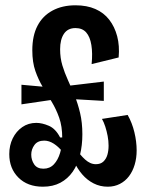

<svg xmlns="http://www.w3.org/2000/svg" viewBox="-20 -692 552 725"><path d="M142 13Q84 13 49.5 -21.5Q15 -56 15 -110Q15 -143 28 -169.5Q41 -196 64 -212Q87 -228 117 -228Q139 -228 164.5 -217Q190 -206 207 -173H219L218 -117Q201 -138 183 -149.5Q165 -161 147 -161Q122 -161 110 -144.5Q98 -128 98 -108Q98 -88 109 -71.5Q120 -55 144 -55Q168 -55 183.5 -71.5Q199 -88 207 -115Q215 -142 215 -171Q215 -215 203.5 -247.5Q192 -280 175 -308Q158 -336 141.5 -363.5Q125 -391 113.5 -424Q102 -457 102 -502Q102 -557 121.5 -594.5Q141 -632 178 -652Q215 -672 265 -672Q308 -672 340 -658Q372 -644 392.5 -617.5Q413 -591 422.5 -555Q432 -519 428 -475L326 -450Q330 -491 325 -522Q320 -553 305.5 -569.5Q291 -586 265 -586Q236 -586 221.5 -564.5Q207 -543 207 -506Q207 -473 215.5 -445Q224 -417 236.5 -389.5Q249 -362 261.5 -331.5Q274 -301 282.5 -265Q291 -229 291 -185Q291 -143 282 -106.5Q273 -70 254.5 -43.5Q236 -17 208 -2Q180 13 142 13ZM61 -298V-372L194 -360L197 -318ZM387 13Q358 13 333.5 0.5Q309 -12 290.5 -33.5Q272 -55 259 -83L241 -86L261 -136Q272 -122 282 -110Q292 -98 301.5 -89.5Q311 -81 321 -76.5Q331 -72 342 -72Q360 -72 370.5 -82Q381 -92 385.5 -107.5Q390 -123 390 -142Q390 -160 386.5 -178.5Q383 -197 377.5 -214Q372 -231 365 -243L462 -258Q479 -228 487.5 -192.5Q496 -157 496 -124Q496 -95 488.5 -70Q481 -45 467 -26.5Q453 -8 432.5 2.5Q412 13 387 13ZM233 -319 229 -367 372 -384V-311Z"/></svg>

Font: Bricolage Grotesque 48pt Condensed Medium
Style: Regular
Weight: 500
Width: 3
Designer: Mathieu Triay
Foundry: Atelier Triay
Version: Version 1.001;gftools[0.9.33.dev8+g029e19f]